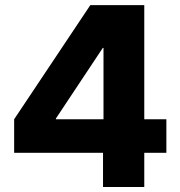

<svg xmlns="http://www.w3.org/2000/svg" viewBox="-20 -748 720 768"><path d="M36.6 -136.7V-271L341.3 -727.5H455.6V-556.2H391.1L203.6 -273.9V-271H645.5V-136.7ZM392.1 0V-177.7L394 -237.3V-727.5H557.1V0Z"/></svg>

Font: Inter 24pt ExtraBold
Style: Regular
Weight: 800
Designer: Rasmus Andersson
Foundry: rsms
Version: Version 4.001;git-66647c0bb